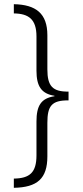

<svg xmlns="http://www.w3.org/2000/svg" viewBox="-20 -736 394 916"><path d="M307 -257V-299C231 -298 206 -325 206 -405V-568C206 -672 151 -714 46 -716V-672C117 -671 154 -644 154 -562V-399C154 -325 177 -289 240 -279V-277C176 -267 154 -232 154 -156V5C154 87 122 115 46 116V160C158 158 206 116 206 10V-150C206 -230 226 -258 307 -257Z"/></svg>

Font: Noto Sans UI Condensed Light
Style: Regular
Weight: 300
Width: 3
Designer: Monotype Design Team
Foundry: Monotype Imaging Inc.
Version: Version 1.901